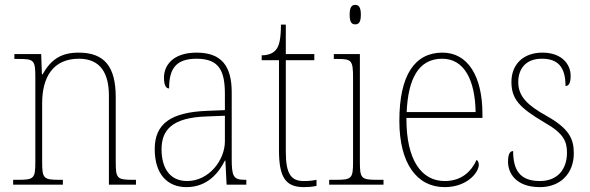

<svg xmlns="http://www.w3.org/2000/svg" viewBox="-20 -758 2422 788"><path d="M34 0H238V-20H226C158 -20 153 -25 153 -95V-334C153 -439 196 -517 304 -517C394 -517 427 -455 427 -365V0H538V-20H527C460 -20 455 -25 455 -95V-359C455 -483 410 -542 303 -542C233 -542 190 -516 155 -453H152L149 -536H39V-516H58C119 -516 125 -511 125 -442V-95C125 -25 120 -20 52 -20H34Z M745 10C833 10 879 -51 903 -99H905L910 0H991V-20H986C938 -20 931 -33 931 -107V-379C931 -486 890 -542 787 -542C687 -542 653 -487 653 -440C653 -410 660 -395 674 -395C674 -475 701 -517 787 -517C882 -517 903 -464 903 -371V-306L828 -303C682 -297 615 -251 615 -146C615 -40 670 10 745 10ZM748 -15C673 -15 643 -74 643 -145C643 -226 688 -275 826 -280L903 -283V-178C903 -100 837 -15 748 -15Z M1227 10C1243 10 1260 9 1279 5V-20C1259 -16 1246 -15 1226 -15C1175 -15 1153 -44 1153 -135V-511H1270V-536H1153V-657H1133C1133 -599 1126 -567 1111 -552C1100 -539 1080 -531 1054 -531V-511H1125V-141C1125 -29 1153 10 1227 10Z M1438 -658C1452 -658 1461 -666 1461 -698C1461 -729 1452 -738 1438 -738C1424 -738 1415 -729 1415 -698C1415 -666 1424 -658 1438 -658ZM1331 0H1554V-20H1530C1462 -20 1457 -25 1457 -95V-536H1350V-516H1364C1423 -516 1429 -511 1429 -438V-95C1429 -25 1424 -20 1356 -20H1331Z M1805 10C1896 10 1945 -49 1945 -82C1945 -93 1941 -98 1936 -102C1915 -55 1875 -15 1805 -15C1710 -15 1647 -101 1648 -274H1960V-290C1960 -447 1899 -542 1796 -542C1683 -542 1619 -451 1619 -262C1619 -87 1691 10 1805 10ZM1932 -298H1649C1655 -432 1696 -517 1795 -517C1886 -517 1930 -428 1932 -298Z M2196 10C2279 10 2335 -45 2335 -129C2335 -189 2315 -231 2222 -283C2147 -325 2107 -361 2107 -421C2107 -475 2137 -517 2204 -517C2267 -517 2301 -486 2301 -405C2316 -405 2322 -420 2322 -447C2322 -495 2285 -542 2206 -542C2127 -542 2079 -493 2079 -422C2079 -351 2112 -316 2215 -255C2293 -211 2307 -178 2307 -131C2307 -63 2268 -15 2196 -15C2113 -15 2086 -61 2086 -138C2072 -138 2065 -124 2065 -94C2065 -50 2095 10 2196 10Z"/></svg>

Font: Noto Serif Myanmar SemiCondensed Thin
Style: Regular
Weight: 100
Width: 4
Designer: Ben Mitchell and the Monotype Design Team
Foundry: Monotype Imaging Inc.
Version: Version 2.106